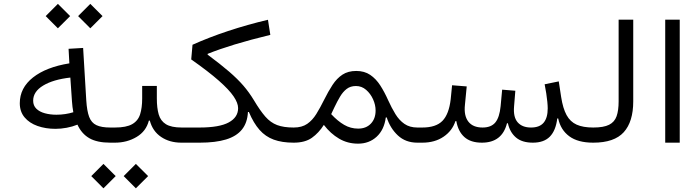

<svg xmlns="http://www.w3.org/2000/svg" viewBox="-20 -749 3676 1008"><path d="M219.9 -664.5 283.9 -600.4 348.2 -664.5 283.9 -728.7ZM390.1 -664.5 454.1 -600.4 518.4 -664.5 454.1 -728.7ZM344.2 -416.4Q222.4 -396.8 153.1 -342.2Q83.9 -287.5 83.9 -207Q83.9 -162.8 109.1 -132.8Q134.2 -102.8 176.9 -87.7Q219.6 -72.6 271.3 -72.6Q300.2 -72.6 330.3 -78.3Q360.3 -83.9 386.6 -94.6Q408.4 -46.8 449.1 -23.4Q489.9 0 558.3 0H558.8V-79.5H558.3Q512.6 -79.5 486.3 -91.9Q460 -104.2 448.2 -135.2Q436.4 -166.3 432.9 -222.5L416.4 -497.3L340 -492.8ZM349.3 -341.8 357.9 -216.2Q359.1 -201 360.6 -187.6Q362.1 -174.2 365 -159.8Q345.3 -153.6 322.7 -150.2Q300 -146.7 276.3 -146.7Q243.2 -146.7 215.3 -154.4Q187.4 -162 170.7 -178.4Q154.1 -194.8 154.1 -220.4Q154.1 -268.1 206.8 -299.9Q259.6 -331.7 349.3 -341.8Z M803.4 -232.2V-297.8H726.4V-232.2Q726.4 -183 715.6 -148.9Q704.8 -114.8 674 -97.2Q643.2 -79.5 583.3 -79.5H558.6Q550.2 -79.5 547.2 -69.8Q544.2 -60 544.2 -39.9Q544.2 -19.7 547.2 -9.8Q550.2 0 558.6 0H583.3Q646.9 0 697.1 -30Q747.3 -59.9 761.6 -115.9H766.5Q781.3 -60.1 825.8 -30.1Q870.3 0 932.3 0H969.8V-79.5H933.9Q879.3 -79.5 851.1 -96.9Q823 -114.3 813.2 -148.3Q803.4 -182.3 803.4 -232.2ZM459.1 175.5 523.1 239.7 587.4 175.5 523.1 111.4ZM629.3 175.5 693.3 239.7 757.6 175.5 693.3 111.4Z M1281.7 -161H1286.6Q1311.3 -102.5 1342.5 -67.2Q1373.7 -31.8 1417.2 -15.9Q1460.7 0 1521.3 0H1521.8V-79.5H1521.3Q1469 -79.5 1434.7 -92.5Q1400.4 -105.5 1372.9 -136.9Q1345.4 -168.4 1313.1 -222.7Q1287.9 -264.4 1257.8 -299.3Q1227.7 -334.2 1183.3 -372.6Q1138.8 -411 1069.9 -462.2L1070.2 -466.3Q1131.8 -491 1212.4 -515.6Q1293 -540.1 1399.2 -565.9L1386.8 -645.2Q1278.2 -619.6 1177 -586Q1075.9 -552.4 990.7 -514L983.9 -437Q1075 -373 1128.9 -325.4Q1182.8 -277.9 1206.4 -243Q1230.1 -208.2 1230.1 -181.2Q1230.1 -132.9 1180.7 -106.2Q1131.4 -79.5 1027.5 -79.5H969.7Q962.3 -79.5 958.8 -70.3Q955.3 -61 955.3 -39.6Q955.3 -18.4 958.8 -9.2Q962.3 0 969.7 0H1028.9Q1111.8 0 1166.7 -16.8Q1221.7 -33.6 1250.3 -69.1Q1278.8 -104.5 1281.7 -161Z M1718.8 -149.8 1735.9 -186.1Q1750.4 -216.7 1765.4 -241.8Q1780.3 -267 1800.1 -282.2Q1819.9 -297.4 1848.9 -297.4Q1879 -297.4 1902.1 -277.3Q1925.3 -257.3 1938.6 -227.7Q1951.9 -198.2 1951.9 -168.8Q1951.9 -126.1 1927.1 -100Q1902.3 -73.8 1860.3 -73.8Q1820.8 -73.8 1786.9 -93.5Q1752.9 -113.1 1718.8 -149.8ZM1522 -79.5Q1513.5 -79.5 1510.6 -69.8Q1507.6 -60 1507.6 -39.9Q1507.6 -19.5 1510.6 -9.8Q1513.5 0 1522 0Q1581.3 0 1617.4 -25.5Q1653.5 -51.1 1680.2 -93.3Q1715.4 -47.3 1760.2 -21.1Q1804.9 5.2 1859.8 5.2Q1917.7 5.2 1957.3 -31.1Q1996.9 -67.5 2005.4 -132.1L2010.3 -132.6Q2028.3 -75.9 2068.9 -37.9Q2109.5 0 2171.3 0H2171.8V-79.5H2171.3Q2131.1 -79.5 2103.6 -98.4Q2076 -117.3 2056 -149.9Q2036.1 -182.4 2017.8 -222.8Q1998.8 -265.6 1976.4 -300.5Q1954 -335.3 1923.6 -355.9Q1893.2 -376.5 1850.2 -376.5Q1807.3 -376.5 1777.7 -357Q1748.2 -337.5 1725.7 -303.1Q1703.2 -268.7 1681.3 -224.5Q1661.1 -183.6 1640.7 -150.6Q1620.3 -117.6 1592.7 -98.6Q1565 -79.5 1522 -79.5Z M2905.6 -126.9H2910.5Q2923.4 -66.9 2968.8 -33.5Q3014.2 0 3093.9 0H3094.7V-79.5H3093.9Q3041.1 -79.5 3007.4 -94.6Q2973.6 -109.7 2954.4 -145Q2935.2 -180.3 2926 -240L2913.5 -321.7L2839.4 -306.5Q2844.2 -282.4 2847.9 -258.5Q2851.5 -234.6 2853.5 -214.4Q2855.5 -194.1 2855.5 -180Q2855.5 -130.5 2834.2 -105Q2812.9 -79.5 2767.8 -79.5Q2721.9 -79.5 2697.9 -106.7Q2674 -133.8 2678.8 -189.9L2685.5 -272.6L2616.3 -278.3L2608.2 -191.1Q2602.5 -132.9 2580.6 -106.2Q2558.7 -79.5 2513.5 -79.5Q2462.7 -79.5 2438.7 -110.7Q2414.7 -141.9 2420.9 -198.6L2430.3 -295.3L2353.4 -301.4L2346.2 -228.3Q2337.1 -149.6 2303 -114.6Q2268.9 -79.5 2196.9 -79.5H2171.9Q2164.4 -79.5 2161 -70.6Q2157.5 -61.7 2157.5 -40.4Q2157.5 -19.1 2161 -9.5Q2164.6 0 2171.9 0H2196.9Q2263 0 2308.8 -31.3Q2354.6 -62.5 2370.9 -113.1H2375.8Q2385.1 -58.9 2418 -29.5Q2450.9 0 2509.9 0Q2615.9 0 2641.6 -101.7H2646.5Q2656.8 -54.7 2688.7 -27.3Q2720.6 0 2777.6 0Q2835.7 0 2866.8 -31.8Q2897.9 -63.6 2905.6 -126.9Z M3094.7 -79.5Q3087.6 -79.5 3083.9 -70.6Q3080.2 -61.6 3080.2 -39.9Q3080.2 -18.3 3083.9 -9.1Q3087.6 0 3094.7 0Q3205 0 3254.8 -55Q3304.5 -110.1 3304.5 -217V-645.7H3227.8V-217Q3227.8 -169.1 3217.1 -138.8Q3206.4 -108.4 3177.8 -94Q3149.2 -79.5 3094.7 -79.5Z M3548.6 0V-645.7H3472.4V0Z"/></svg>

Font: Estedad-FD VF
Style: Regular
Weight: 100
Designer: Amin Abedi
Version: Version 7.3